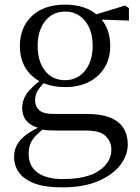

<svg xmlns="http://www.w3.org/2000/svg" viewBox="-20 -551 606 831"><path d="M249 260Q174 260 128.5 242.5Q83 225 62 195.5Q41 166 41 128Q41 81 75 48Q100 23 144 2Q76 -19 76 -84Q76 -116 95 -145Q113 -170 150 -200Q111 -222 89 -259Q66 -299 66 -352Q66 -433 118.5 -482Q171 -531 262 -531Q308 -531 345 -518Q376 -507 397 -489L521 -527L538 -516V-462L420 -466Q457 -422 457 -352Q457 -299 433 -259Q409 -219 365 -196.5Q321 -174 261 -174Q209 -174 169 -191Q153 -174 144 -160Q132 -141 132 -116Q132 -90 150 -74Q168 -58 209 -58H355Q416 -58 455.5 -42.5Q495 -27 514 3Q533 33 533 75Q533 121 500.5 163.5Q468 206 404.5 233Q341 260 249 260ZM164 10Q136 32 122 52Q104 77 104 114Q104 168 142.5 196Q181 224 251 224Q356 224 409 187.5Q462 151 462 97Q462 63 438 38.5Q414 14 351 14H228Q205 14 187 13Q175 12 164 10ZM261 -204Q315 -204 348 -245Q381 -286 381 -353Q381 -420 348 -460.5Q315 -501 262 -501Q208 -501 175.5 -460Q143 -419 143 -352Q143 -285 175 -244.5Q207 -204 261 -204Z"/></svg>

Font: Early Summer Mincho
Style: Regular
Weight: 400
Designer: GuiWonder
Version: Version 1.002